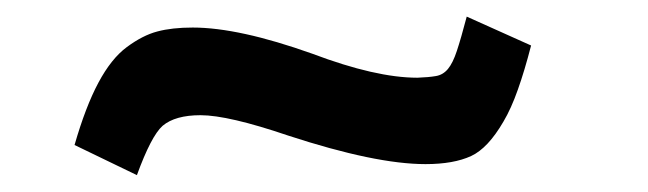

<svg xmlns="http://www.w3.org/2000/svg" viewBox="-20 -389 776 230"><path d="M69.3 -215.3Q82.5 -261.2 97.9 -290Q113.3 -318.8 131.8 -332.5Q150.9 -346.7 168.5 -351.3Q186 -356 210.9 -356Q266.1 -356 354 -324.7Q430.2 -295.9 480 -295.9Q493.7 -296.4 502.2 -297.9Q510.7 -299.3 516.6 -306.4Q522.5 -313.5 527.3 -328.1Q532.2 -342.8 539.1 -369.1L616.2 -334.5Q608.4 -304.2 600.3 -281.5Q592.3 -258.8 583 -243.2Q564.5 -211.4 544.4 -202.1Q523.4 -192.4 489.7 -192.4Q429.7 -192.4 325.2 -226.6Q253.4 -251 220.2 -251Q189.9 -251 174.8 -238.3Q161.1 -226.1 144 -179.2Z"/></svg>

Font: Ride
Style: Bold
Weight: 700
Version: Version 3.000